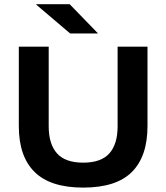

<svg xmlns="http://www.w3.org/2000/svg" viewBox="-20 -856 774 893"><path d="M367 16.5Q214.5 16.5 141 -56Q67.5 -128.5 67.5 -269.5V-639H206.5V-268.5Q206.5 -186 245 -142.8Q283.5 -99.5 367 -99.5Q450.5 -99.5 488.8 -142.8Q527 -186 527 -268.5V-639H666V-269.5Q666 -128.5 593.2 -56Q520.5 16.5 367 16.5ZM304 -836.5 434.5 -702V-700.5H306L149 -834V-836.5Z"/></svg>

Font: AnekLatin_SemiExpandedSemiBold
Style: Regular
Weight: 600
Width: 6
Designer: Yesha Goshar
Foundry: Ek Type
Version: Version 1.003